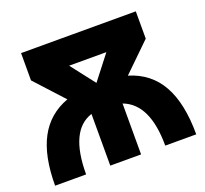

<svg xmlns="http://www.w3.org/2000/svg" viewBox="-120 -836 1043 978"><g transform="rotate(-20 401.5 -347.0)"><path d="M19 0Q19 -160 70.5 -256.5Q122 -353 228 -392L87 -546V-694H709V-546L559 -400Q673 -366 728.5 -267Q784 -168 784 0H616Q616 -227 485 -276V0H318V-280Q187 -238 187 0ZM295 -550 396 -420 497 -550Z"/></g></svg>

Font: Cantarell Extra Bold
Style: Regular
Weight: 800
Designer: Dave Crossland, Nikolaus Waxweiler, Florian Fecher, Jacques Le Bailly, Eben Sorkin, Alexei Vanyashin, Alexios Zavras, Em
Version: Version 0.303